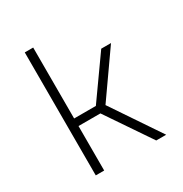

<svg xmlns="http://www.w3.org/2000/svg" viewBox="-170 -858 939 987"><g transform="rotate(-30 300.0 -365.0)"><path d="M115 0H165V-264H295L474 0H533L339 -288L523 -550H465L294 -309H165V-730H115Z"/></g></svg>

Font: JetBrains Mono Thin
Style: Regular
Weight: 100
Monospace: yes
Designer: Philipp Nurullin, Konstantin Bulenkov
Foundry: JetBrains
Version: Version 2.305